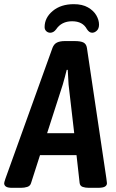

<svg xmlns="http://www.w3.org/2000/svg" viewBox="-47 -899 557 921"><path d="M12 2Q-10 2 -18.5 -4Q-27 -10 -27 -20Q-27 -23 -25.5 -27.5Q-24 -32 -21 -42L205 -670Q212 -688 226.5 -695Q241 -702 264 -702H311Q340 -702 353.5 -695Q367 -688 370 -669L463 -45Q464 -35 465 -29Q466 -23 466 -20Q466 -10 456.5 -4Q447 2 421 2H380Q362 2 349.5 -2.5Q337 -7 335 -21L320 -155H145L102 -21Q98 -7 84 -2.5Q70 2 53 2ZM254 -493 179 -260H309L282 -493Q281 -509 280 -528Q279 -547 278 -564H273Q269 -547 264 -529Q259 -511 254 -493ZM194 -742Q183 -742 175 -749.5Q167 -757 167 -769Q167 -814 206 -846.5Q245 -879 307 -879Q348 -879 375 -863.5Q402 -848 415 -825.5Q428 -803 428 -781Q428 -762 417.5 -752Q407 -742 395 -742Q381 -742 370 -759Q350 -797 299 -797Q248 -797 222 -758Q210 -742 194 -742Z"/></svg>

Font: Asap Condensed Condensed SemiBold
Style: Italic
Weight: 600
Width: 3
Italic angle: -6°
Designer: Pablo Cosgaya
Foundry: Omnibus-Type
Version: Version 3.001; ttfautohint (v1.8.4.7-5d5b)